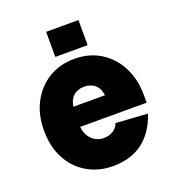

<svg xmlns="http://www.w3.org/2000/svg" viewBox="-134 -831 867 949"><g transform="rotate(-20 300.0 -356.5)"><path d="M300 12Q225 12 165.5 -22.5Q106 -57 72 -120.5Q38 -184 38 -270Q38 -353 71.5 -416.5Q105 -480 164 -516Q223 -552 300 -552Q377 -552 436 -515.5Q495 -479 528.5 -414.5Q562 -350 562 -266V-226H212Q217 -183 242.5 -158.5Q268 -134 305 -134Q333 -134 354 -147.5Q375 -161 383 -184L550 -173Q487 12 300 12ZM215 -331H381Q377 -367 355 -386.5Q333 -406 298 -406Q263 -406 241.5 -386.5Q220 -367 215 -331ZM215 -593V-725H385V-593Z"/></g></svg>

Font: Geist Mono UltraBlack
Style: Regular
Weight: 900
Monospace: yes
Designer: Basement.studio, Andrés Briganti, Mateo Zaragoza
Foundry: Basement.studio, Vercel, Andrés Briganti, Guido Ferreyra, Mateo Zaragoza
Version: Version 1.400; ttfautohint (v1.8.4.7-5d5b)